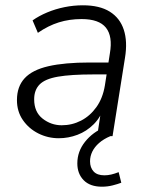

<svg xmlns="http://www.w3.org/2000/svg" viewBox="-20 -514 562 725"><path d="M202 8Q161 8 125 -10Q89 -28 66.5 -60.5Q44 -93 44 -136Q44 -187 73 -218.5Q102 -250 163 -264Q224 -278 319 -278H400L393 -233H333Q248 -233 199 -224.5Q150 -216 129.5 -195Q109 -174 109 -139Q109 -91 141 -66Q173 -41 213 -41Q252 -41 286 -58.5Q320 -76 344 -109.5Q368 -143 376 -191L395 -313Q406 -377 380 -409.5Q354 -442 288 -442Q242 -442 202 -429.5Q162 -417 123 -390L103 -437Q127 -454 158 -467Q189 -480 223.5 -487Q258 -494 293 -494Q356 -494 394.5 -470Q433 -446 447.5 -401.5Q462 -357 452 -296L405 0H347L364 -113H374Q361 -72 334 -45Q307 -18 272.5 -5Q238 8 202 8ZM365 191Q320 191 296 166.5Q272 142 272 103Q272 58 301 21.5Q330 -15 376 -34L397 0Q371 11 354 26Q337 41 328.5 58.5Q320 76 320 95Q320 119 333.5 133.5Q347 148 374 148Q387 148 400 145Q413 142 428 136L438 176Q425 181 405.5 186Q386 191 365 191Z"/></svg>

Font: Nunito Sans 12pt ExtraLight 12pt Light
Style: Italic
Weight: 300
Italic angle: -9°
Version: Version 3.101;gftools[0.9.27]